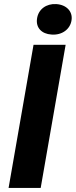

<svg xmlns="http://www.w3.org/2000/svg" viewBox="-20 -919 371 939"><path d="M22 0H179L301 -700H144ZM232 -750C283 -746 324 -776 330 -821C336 -863 305 -896 255 -899C207 -902 167 -874 161 -827C155 -784 183 -753 232 -750Z"/></svg>

Font: Fixel Text 20240404
Style: Bold Italic
Weight: 700
Width: 4
Italic angle: -10°
Designer: AlfaBravo + MacPaw
Foundry: Kyrylo Tkachov, Marchela Mozhyna, Serhii Makarenko, Maria Weinstein, Zakhar Kryvoshyya
Version: Version 1.211;Glyphs 3.2 (3225)